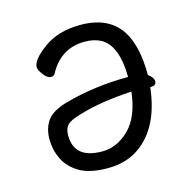

<svg xmlns="http://www.w3.org/2000/svg" viewBox="-81 -567 662 665"><g transform="rotate(-15 250.0 -234.0)"><path d="M227 18Q162 18 125.5 -4Q89 -26 73 -59.5Q57 -93 57 -131Q57 -169 75.5 -196Q94 -223 145 -238Q254 -269 376 -269Q375 -382 320 -413Q296 -426 262 -426Q176 -426 133 -346Q129 -338 118 -338Q106 -338 92.5 -355.5Q79 -373 79 -384Q79 -410 131 -448Q183 -486 263 -486Q364 -486 408 -418Q444 -362 444 -258Q463 -244 463 -230Q463 -215 441 -215Q425 -73 339 -14Q293 18 227 18ZM223 -43Q277 -43 320.5 -86Q364 -129 374 -217Q261 -211 181 -186Q146 -176 134.5 -163.5Q123 -151 123 -127Q123 -43 223 -43Z"/></g></svg>

Font: LXGW WenKai Mono Lite
Style: Regular
Weight: 400
Monospace: yes
Designer: LXGW / Fontworks Inc.
Foundry: LXGW / Fontworks Inc.
Version: Version 1.520; June 14, 2025